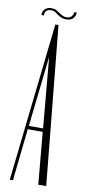

<svg xmlns="http://www.w3.org/2000/svg" viewBox="-88 -802 376 836"><g transform="rotate(10 99.5 -383.5)"><path d="M34 0 59 -230H125L146 0H181L112 -700H98L20 0ZM96 -556 124 -245H61ZM181 -767Q178 -730 140 -730Q122 -730 108 -739.5Q94 -749 87 -753.5Q80 -758 69 -758Q50 -758 44 -744Q41 -738 42 -730H31Q31 -749 42.5 -758Q54 -767 68.5 -767Q83 -767 91 -762.5Q99 -758 106 -753Q126 -739 139 -739Q158 -739 166 -753Q170 -759 170 -767Z"/></g></svg>

Font: Dorsa
Style: Regular
Weight: 400
Version: Version 1.002